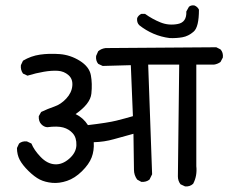

<svg xmlns="http://www.w3.org/2000/svg" viewBox="-20 -740 848 713"><path d="M667 -47.9 650.4 -55.7Q640.6 -68.4 640.6 -85L645.5 -500H530.3L544.9 -92.8L535.2 -73.2Q523.4 -63.5 504.9 -64.5L489.3 -73.2Q477.5 -89.8 477.5 -109.4L475.6 -243.2Q438.5 -233.4 402.8 -223.1Q367.2 -212.9 328.1 -211.9Q330.1 -180.7 320.3 -155.3Q310.5 -129.9 284.2 -104Q257.8 -78.1 229 -68.4Q200.2 -58.6 173.8 -61Q147.5 -63.5 127.9 -73.2Q108.4 -83 85.9 -105Q63.5 -127 53.2 -146.5Q43 -166 43 -190.4L50.8 -207Q62.5 -216.8 80.1 -214.8L96.7 -207Q106.4 -182.6 130.9 -157.2Q155.3 -131.8 183.1 -129.9Q210.9 -127.9 236.8 -150.4Q262.7 -172.9 263.7 -200.7Q264.6 -228.5 250.5 -244.6Q236.3 -260.7 214.8 -266.6Q193.4 -272.5 155.3 -267.6Q142.6 -268.6 132.8 -279.3Q123 -290 124 -308.6L132.8 -324.2Q157.2 -335.9 181.6 -344.2Q206.1 -352.5 226.1 -374Q246.1 -395.5 248.5 -420.9Q251 -446.3 234.4 -460.9Q217.8 -475.6 194.8 -477.1Q171.9 -478.5 143.1 -473.6Q114.3 -468.8 82 -459L65.4 -466.8Q55.7 -480.5 57.6 -498L65.4 -514.6Q94.7 -532.2 128.4 -537.1Q162.1 -542 201.7 -539.1Q241.2 -536.1 276.4 -514.2Q311.5 -492.2 317.4 -460.9Q323.2 -429.7 319.3 -392.1Q315.4 -354.5 260.7 -316.4Q289.1 -302.7 306.6 -275.4Q380.9 -284.2 412.1 -292Q443.4 -299.8 473.6 -308.6L465.8 -498L361.3 -495.1L344.7 -502.9Q335 -514.6 336.9 -532.2L344.7 -549.8Q356.4 -559.6 372.1 -561.5L783.2 -564.5L798.8 -556.6Q809.6 -544.9 807.6 -526.4L798.8 -509.8Q788.1 -502 774.4 -500H709V-123Q712.9 -86.9 697.3 -57.6Q684.6 -45.9 667 -47.9ZM610.4 -598.6Q579.1 -602.5 550.3 -614.7Q521.5 -627 497.1 -646.5Q487.3 -656.2 489.3 -672.9Q494.1 -683.6 504.9 -688.5H518.6Q545.9 -668.9 576.2 -656.7Q606.4 -644.5 640.1 -650.9Q673.8 -657.2 671.9 -697.3L681.6 -714.8Q689.5 -721.7 702.1 -719.7Q713.9 -714.8 718.8 -704.1Q718.8 -639.6 699.2 -622.6Q679.7 -605.5 657.2 -601.6Q634.8 -597.7 610.4 -598.6Z"/></svg>

Font: JasonHandwriting4
Style: Regular
Weight: 400
Version: Version 1.01.21